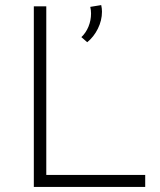

<svg xmlns="http://www.w3.org/2000/svg" viewBox="-20 -735 629 755"><path d="M162 -710V-47H551V0H113V-710ZM300 -589Q318 -606 328 -630.5Q338 -655 338 -682Q338 -695 335 -708L378 -715Q381 -702 381 -689Q381 -655 365 -622.5Q349 -590 323 -569Z"/></svg>

Font: Josefin Sans Light
Style: Regular
Weight: 300
Designer: Santiago Orozco
Foundry: Typemade
Version: Version 2.000